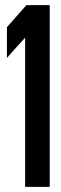

<svg xmlns="http://www.w3.org/2000/svg" viewBox="-20 -731 239 749"><path d="M7 -625 83 -711H174V-2H78V-584Q59 -563 38.5 -540.5Q18 -518 7 -505Z"/></svg>

Font: Fundamental  Brigade Condensed
Style: Regular
Weight: 400
Width: 3
Designer: Peter Wiegel, original typeface by Carl Albert Fahrenwaldt 1901
Foundry: Peter Wiegel
Version: Version 0.000 2012 initial release